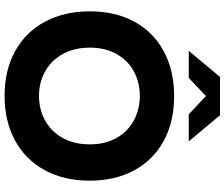

<svg xmlns="http://www.w3.org/2000/svg" viewBox="-92 -893 996 852"><g transform="rotate(90 406.0 -467.0)"><path d="M30.3 -367.7Q30.3 -481.9 76.9 -566.4Q123.5 -650.9 208.7 -696.3Q293.9 -741.7 406.2 -741.7Q520 -741.7 604.7 -695.8Q689.5 -649.9 735.6 -564.9Q781.7 -480 781.7 -366.7Q781.7 -252.4 734.9 -167Q688 -81.5 602.8 -35.4Q517.6 10.7 405.3 10.7Q292 10.7 207 -36.1Q122.1 -83 76.2 -168.7Q30.3 -254.4 30.3 -367.7ZM405.3 -142.1Q465.8 -142.1 514.9 -169.2Q564 -196.3 592.3 -247.3Q620.6 -298.3 620.6 -367.7Q620.6 -435.5 592.3 -485.8Q564 -536.1 514.9 -562.7Q465.8 -589.4 405.3 -589.4Q345.7 -589.4 296.9 -563Q248 -536.6 219.7 -486.3Q191.4 -436 191.4 -367.7Q191.4 -298.8 219.7 -247.6Q248 -196.3 296.9 -169.2Q345.7 -142.1 405.3 -142.1ZM321.3 -945.3H491.2L607.4 -806.6H487.3L406.2 -882.8L325.7 -806.6H205.6Z"/></g></svg>

Font: Glacial Indifference
Style: Bold
Weight: 700
Designer: Alfredo Marco Pradil
Foundry: Alfredo Marco Pradil
Version: Version 1.312